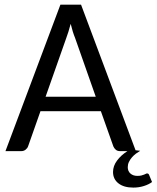

<svg xmlns="http://www.w3.org/2000/svg" viewBox="-20 -662 686 841"><path d="M624 97.7Q630.4 97.7 632.8 103.5L646 135.3Q631.8 146 610.1 152.8Q588.4 159.7 564 159.7Q522.5 159.7 498.8 141.1Q475.1 122.6 475.1 91.3Q475.1 64.9 492.7 41.3Q510.3 17.6 538.1 0H506.3Q494.6 0 487.5 -5.9Q480.5 -11.7 476.6 -20.5L421.9 -174.8H157.2L103 -21Q100.1 -12.7 92 -6.3Q84 0 72.8 0H3.9L244.6 -641.6H335L573.7 -3.9L594.2 -1.5Q585 3.9 575.4 11Q565.9 18.1 557.9 27.3Q549.8 36.6 544.7 47.4Q539.6 58.1 539.6 70.3Q539.6 87.9 551.3 98.1Q563 108.4 581.5 108.4Q592.3 108.4 599.1 106.7Q606 105 610.8 103Q615.7 101.1 618.7 99.4Q621.6 97.7 624 97.7ZM179.7 -238.3H399.4L308.6 -496.6Q303.7 -508.3 298.8 -523.9Q293.9 -539.6 289.6 -557.6Q284.7 -539.1 279.8 -523.4Q274.9 -507.8 270.5 -496.1Z"/></svg>

Font: Carlito
Style: Regular
Weight: 400
Designer: Lukasz Dziedzic
Foundry: tyPoland Lukasz Dziedzic
Version: Version 1.103; Beta1; all basic design good, some composites